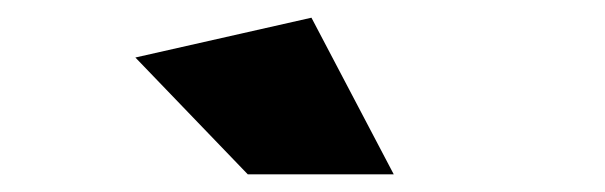

<svg xmlns="http://www.w3.org/2000/svg" viewBox="-20 -770 684 217"><path d="M260 -573 133 -705 332 -750 425 -573Z"/></svg>

Font: Livvic Black
Style: Italic
Weight: 900
Italic angle: -10°
Designer: Jacques Le Bailly, Baron von Fonthausen
Version: Version 1.001; ttfautohint (v1.8.2)